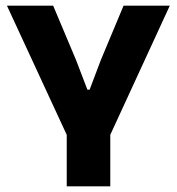

<svg xmlns="http://www.w3.org/2000/svg" viewBox="-20 -659 626 679"><path d="M223 -167 4.5 -639H168L249 -446.5L289 -342H297L336.5 -446.5L417 -639H580.5L363 -167ZM216 0V-307.5H370V0Z"/></svg>

Font: Anek Bangla
Style: Bold
Weight: 700
Designer: Sulekha Rajkumar (Bangla), Yesha Goshar (Latin)
Foundry: Ek Type
Version: Version 1.003